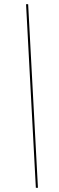

<svg xmlns="http://www.w3.org/2000/svg" viewBox="-20 -780 285 921"><path d="M152 121 105 -760H115L162 121Z"/></svg>

Font: Noto Serif Display SemiCondensed
Style: Bold Italic
Weight: 700
Width: 4
Italic angle: -12°
Designer: Monotype Design Team
Foundry: Monotype Imaging Inc.
Version: Version 2.009